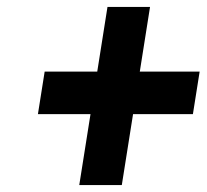

<svg xmlns="http://www.w3.org/2000/svg" viewBox="-20 -580 597 555"><path d="M290.7 -560 261.1 -373H109.1L89.6 -250H241.6L209.1 -45H332.1L364.6 -250H537.6L557.1 -373H384.1L413.7 -560Z"/></svg>

Font: Tape
Style: It
Weight: 500
Foundry: Cannot Into Space Fonts
Version: Version 0.97